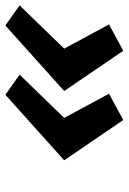

<svg xmlns="http://www.w3.org/2000/svg" viewBox="98 -693 479 715"><g transform="rotate(-90 337.5 -335.5)"><path d="M342 -555 98 -336 248 -116 346 -169 256 -336 417 -502ZM356 -336 506 -116 604 -169 514 -336 675 -502 600 -555Z"/></g></svg>

Font: LT Wave Bold
Style: Italic
Weight: 700
Designer: Daniel Lyons
Version: Version 2.5 (Glyphs App)